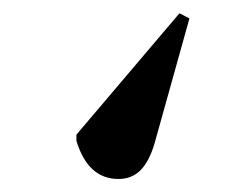

<svg xmlns="http://www.w3.org/2000/svg" viewBox="-20 -92 370 292"><path d="M252.9 -71.8 268.1 -64 214.8 127Q206.5 154.3 193.4 167.2Q180.2 180.2 160.2 180.2Q113.8 180.2 96.2 122.1V112.8Z"/></svg>

Font: Display Regular
Style: Bold
Weight: 700
Designer: Latin by Veronika Burian and Jose Scaglione. Greek by Irene Vlachou. Cyrillic by Vera Evstafieva.
Foundry: TypeTogether
Version: Version 3.002